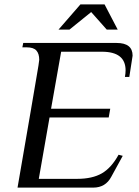

<svg xmlns="http://www.w3.org/2000/svg" viewBox="-20 -856 633 876"><path d="M120 -348Q130 -409 144.5 -492Q159 -575 159 -583Q159 -611 146 -625.5Q133 -640 102 -640H82L86 -660H512Q585 -660 585 -602Q585 -600 581 -576L570 -505H550Q553 -522 553 -535Q553 -620 445 -620H259L213 -360H483L476 -320H206L157 -40H332Q401 -40 444.5 -65Q488 -90 521 -150L540 -145L488 -50Q462 0 405 0H60ZM247 -721 347 -836H457L517 -721H467L396 -801L297 -721Z"/></svg>

Font: Philosopher
Style: Italic
Weight: 400
Italic angle: -10°
Designer: Jovanny Lemonad
Foundry: Jovanny Lemonad
Version: Version 2.000